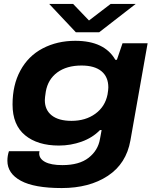

<svg xmlns="http://www.w3.org/2000/svg" viewBox="-20 -744 784 964"><path d="M661.1 -724.1 478 -582H360.8L227.1 -724.1H347.2L426.8 -641.1L535.2 -724.1ZM290 200.2Q152.3 200.2 84.7 163.6Q17.1 127 17.1 63Q17.1 38.1 24.9 15.1H178.2Q176.8 23.9 176.8 25.9Q176.8 53.2 206.5 69.1Q236.3 85 293 85Q377.9 85 425 48.1Q472.2 11.2 481.9 -45.9Q489.7 -85.4 490.2 -90.8H481.9Q444.3 -52.2 389.6 -32.7Q335 -13.2 275.9 -13.2Q168.9 -13.2 106 -64.9Q43 -116.7 43 -219.2Q43 -317.4 82 -389.2Q121.6 -462.9 194.3 -501Q267.1 -539.1 357.9 -539.1Q504.4 -539.1 559.1 -443.8H566.9L595.2 -526.9H721.2L634.8 -39.1Q614.3 77.6 521.5 138.9Q428.7 200.2 290 200.2ZM338.9 -137.2Q409.7 -137.2 458.7 -172.9Q507.8 -208.5 520 -270Q523.9 -293.9 523.9 -305.2Q523.9 -357.9 489.3 -386.5Q454.6 -415 389.2 -415Q314.9 -415 267.8 -380.4Q220.7 -345.7 210 -284.2Q205.1 -252.9 205.1 -241.2Q205.1 -191.9 239.7 -164.6Q274.4 -137.2 338.9 -137.2Z"/></svg>

Font: Archivo Expanded
Style: Bold Italic
Weight: 700
Width: 7
Italic angle: -10°
Designer: Hector Gatti
Foundry: Omnibus-Type
Version: Version 2.001